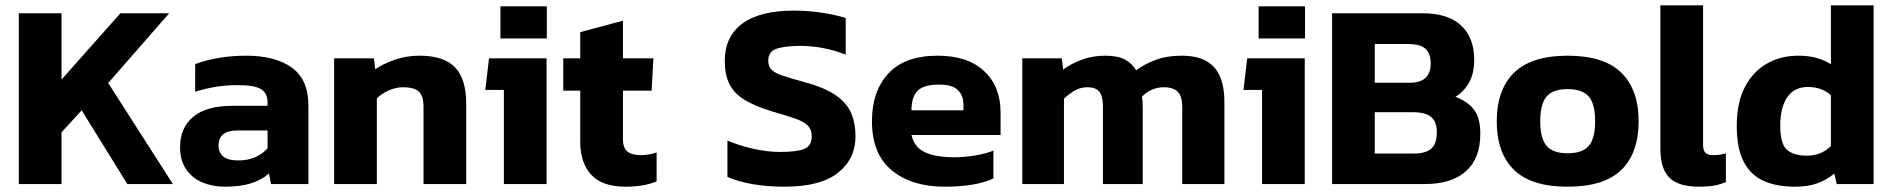

<svg xmlns="http://www.w3.org/2000/svg" viewBox="-20 -694 7136 724"><path d="M51 0V-644H212V-394L434 -644H618L388 -381L632 0H460L288 -278L212 -195V0Z M827 10Q782 10 743.5 -6Q705 -22 682 -55.5Q659 -89 659 -139Q659 -212 708.5 -253.5Q758 -295 857 -295H989V-306Q989 -342 965 -357.5Q941 -373 875 -373Q794 -373 716 -348V-452Q751 -466 801.5 -475Q852 -484 908 -484Q1018 -484 1080.5 -439Q1143 -394 1143 -296V0H1002L994 -40Q968 -16 927.5 -3Q887 10 827 10ZM878 -89Q916 -89 944 -102Q972 -115 989 -135V-202H875Q804 -202 804 -145Q804 -119 822 -104Q840 -89 878 -89Z M1240 0V-474H1390L1395 -433Q1424 -453 1468 -468.5Q1512 -484 1562 -484Q1654 -484 1696 -440Q1738 -396 1738 -304V0H1577V-291Q1577 -331 1560 -348Q1543 -365 1499 -365Q1473 -365 1446 -353Q1419 -341 1401 -323V0Z M1867 -549V-670H2042V-549ZM1880 0V-355H1810L1824 -474H2041V0Z M2339 10Q2251 10 2209.5 -35Q2168 -80 2168 -159V-352H2104V-474H2168V-573L2329 -616V-474H2444L2437 -352H2329V-170Q2329 -136 2346 -122.5Q2363 -109 2397 -109Q2426 -109 2456 -119V-10Q2409 10 2339 10Z M2938 10Q2874 10 2818.5 0.5Q2763 -9 2723 -27V-164Q2767 -145 2820.5 -133Q2874 -121 2922 -121Q2982 -121 3011.5 -132Q3041 -143 3041 -180Q3041 -205 3026.5 -220Q3012 -235 2979.5 -246.5Q2947 -258 2891 -274Q2825 -294 2786 -318.5Q2747 -343 2730 -378Q2713 -413 2713 -464Q2713 -556 2779 -605Q2845 -654 2974 -654Q3030 -654 3083 -645.5Q3136 -637 3169 -626V-488Q3126 -505 3082.5 -513Q3039 -521 2998 -521Q2944 -521 2910.5 -511Q2877 -501 2877 -465Q2877 -444 2889 -431.5Q2901 -419 2930.5 -409Q2960 -399 3011 -385Q3090 -364 3132 -334.5Q3174 -305 3190 -266.5Q3206 -228 3206 -180Q3206 -95 3140 -42.5Q3074 10 2938 10Z M3542 10Q3418 10 3343 -51.5Q3268 -113 3268 -237Q3268 -350 3330 -417Q3392 -484 3516 -484Q3629 -484 3691 -426Q3753 -368 3753 -270V-185H3417Q3428 -138 3468.5 -119.5Q3509 -101 3579 -101Q3618 -101 3658.5 -108Q3699 -115 3726 -126V-21Q3692 -5 3645 2.5Q3598 10 3542 10ZM3417 -278H3613V-299Q3613 -334 3592 -354.5Q3571 -375 3521 -375Q3463 -375 3440 -351.5Q3417 -328 3417 -278Z M3835 0V-474H3984L3989 -432Q4021 -455 4061 -469.5Q4101 -484 4147 -484Q4195 -484 4222 -469.5Q4249 -455 4264 -429Q4297 -453 4338.5 -468.5Q4380 -484 4436 -484Q4519 -484 4558 -441Q4597 -398 4597 -310V0H4438V-291Q4438 -330 4421.5 -347.5Q4405 -365 4368 -365Q4345 -365 4323 -355.5Q4301 -346 4286 -329Q4288 -318 4288.5 -308Q4289 -298 4289 -284V0H4139V-293Q4139 -329 4126.5 -347Q4114 -365 4079 -365Q4054 -365 4032 -352Q4010 -339 3992 -322V0Z M4726 -549V-670H4901V-549ZM4739 0V-355H4669L4683 -474H4900V0Z M5003 0V-644H5343Q5440 -644 5489.5 -598Q5539 -552 5539 -468Q5539 -417 5519.5 -382.5Q5500 -348 5468 -329Q5512 -313 5537 -282Q5562 -251 5562 -189Q5562 -97 5508 -48.5Q5454 0 5353 0ZM5164 -382H5295Q5337 -382 5356 -401Q5375 -420 5375 -454Q5375 -491 5356 -509.5Q5337 -528 5287 -528H5164ZM5164 -115H5311Q5355 -115 5376.5 -133Q5398 -151 5398 -197Q5398 -234 5377 -252.5Q5356 -271 5305 -271H5164Z M5891 10Q5754 10 5689 -53.5Q5624 -117 5624 -237Q5624 -356 5689.5 -420Q5755 -484 5891 -484Q6028 -484 6093.5 -420Q6159 -356 6159 -237Q6159 -117 6094 -53.5Q6029 10 5891 10ZM5891 -116Q5947 -116 5971 -144Q5995 -172 5995 -237Q5995 -302 5971 -330Q5947 -358 5891 -358Q5836 -358 5812 -330Q5788 -302 5788 -237Q5788 -172 5812 -144Q5836 -116 5891 -116Z M6387 10Q6309 10 6275 -24Q6241 -58 6241 -133V-674H6402V-149Q6402 -126 6411.5 -117.5Q6421 -109 6440 -109Q6467 -109 6488 -116V-7Q6465 2 6442.5 6Q6420 10 6387 10Z M6748 10Q6679 10 6630 -12Q6581 -34 6555 -84.5Q6529 -135 6529 -220Q6529 -306 6559 -364.5Q6589 -423 6641.5 -453.5Q6694 -484 6762 -484Q6799 -484 6828.5 -476Q6858 -468 6884 -452V-674H7045V0H6906L6897 -40Q6868 -15 6832 -2.5Q6796 10 6748 10ZM6794 -107Q6847 -107 6884 -143V-335Q6850 -366 6797 -366Q6746 -366 6719.5 -327.5Q6693 -289 6693 -219Q6693 -151 6718.5 -129Q6744 -107 6794 -107Z"/></svg>

Font: Kanit SemiBold
Style: Regular
Weight: 600
Designer: Katatrad Team
Foundry: CadsonDemak
Version: Version 2.000; ttfautohint (v1.8.3)